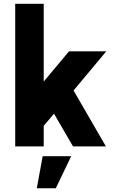

<svg xmlns="http://www.w3.org/2000/svg" viewBox="-20 -770 599 1010"><path d="M537 0H364L264 -172L210 -108V0H60V-750H210V-341L343 -500H539L367 -294ZM173.5 220.5 204.5 51.5H354.5L273.5 220.5Z"/></svg>

Font: Urbanist Black
Style: Regular
Weight: 900
Designer: Corey Hu
Foundry: Corey Hu
Version: Version 1.330; ttfautohint (v1.8.4.7-5d5b)